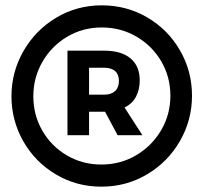

<svg xmlns="http://www.w3.org/2000/svg" viewBox="-20 -709 763 720"><path d="M700 -350Q700 -259 655 -180.5Q610 -102 532 -55.5Q454 -9 360 -9Q267 -9 189.5 -55Q112 -101 67.5 -179Q23 -257 23 -348Q23 -439 68 -517.5Q113 -596 190.5 -642.5Q268 -689 362 -689Q455 -689 532.5 -643.5Q610 -598 655 -520Q700 -442 700 -350ZM619 -350Q619 -420 585 -478.5Q551 -537 492 -571.5Q433 -606 362 -606Q290 -606 231.5 -571Q173 -536 139 -477Q105 -418 105 -348Q105 -278 138.5 -219.5Q172 -161 230.5 -126.5Q289 -92 360 -92Q432 -92 491 -127Q550 -162 584.5 -221Q619 -280 619 -350ZM447 -306 514 -202H421L374 -290H371H314V-202H233V-519H371Q435 -519 469.5 -490Q504 -461 504 -408Q504 -372 489.5 -345.5Q475 -319 447 -306ZM314 -354H371Q397 -354 411.5 -367.5Q426 -381 426 -405Q426 -430 411.5 -442.5Q397 -455 371 -455H314Z"/></svg>

Font: Montserrat V1
Style: Bold
Weight: 700
Designer: Julieta Ulanovsky
Foundry: Julieta Ulanovsky
Version: Version 6.001